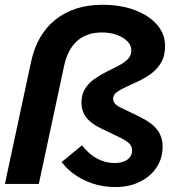

<svg xmlns="http://www.w3.org/2000/svg" viewBox="-23 -752 719 785"><path d="M448.6 12.8Q382.8 12.8 324.8 -13.9Q266.9 -40.6 229 -89.2L312.1 -157.9Q339.8 -122 374 -103.7Q408.2 -85.4 445.1 -85.4Q478.8 -85.4 497.9 -99.5Q517 -113.6 517 -137.4Q517 -153.8 505.3 -165.5Q493.6 -177.1 464.8 -191.1L388.5 -227.7Q348 -247.4 329 -272.7Q310 -298 310 -332.3Q310 -366.1 324.8 -389.2Q339.6 -412.3 362.8 -428.9Q386 -445.4 411.9 -458.2Q437.9 -470.9 461.1 -483Q484.2 -495.2 499.1 -509.8Q513.9 -524.5 513.9 -545.4Q513.9 -566.6 498.2 -582.8Q482.5 -599.1 455.3 -609.2Q428.1 -619.3 394.4 -619.3Q332.2 -619.3 292.9 -585Q253.6 -550.7 238.9 -481.7L135.7 0H-3L104.1 -499.7Q128.6 -612.3 204.4 -672.3Q280.3 -732.4 396.2 -732.4Q470.9 -732.4 528.5 -710.6Q586.1 -688.8 619 -651Q652 -613.2 652 -563.6Q652 -524.9 636.8 -498Q621.6 -471.1 597.3 -452.7Q572.9 -434.3 545.8 -421.3Q518.6 -408.2 494.2 -397.4Q469.9 -386.5 454.7 -375.3Q439.5 -364.1 439.5 -348.4Q439.5 -336.7 447.9 -327.4Q456.4 -318.1 476.5 -309.2L548.8 -274.1Q597.5 -250.6 619.7 -221.6Q641.9 -192.6 641.9 -152.6Q641.9 -104.7 617 -67.3Q592.1 -29.8 548.4 -8.5Q504.7 12.8 448.6 12.8Z"/></svg>

Font: Red Hat Display VF
Style: Italic
Weight: 300
Italic angle: -12°
Designer: Pentagram, MCKL
Foundry: Pentagram, MCKL
Version: Version 1.010